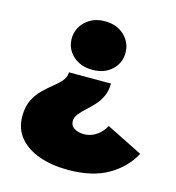

<svg xmlns="http://www.w3.org/2000/svg" viewBox="-108 -649 835 910"><g transform="rotate(15 309.5 -194.0)"><path d="M307 169Q229 169 167 147.5Q105 126 69 83.5Q33 41 33 -22Q33 -68 49 -100.5Q65 -133 89 -156.5Q113 -180 137 -199Q161 -218 177 -237Q193 -256 193 -279H399Q399 -243 386 -215.5Q373 -188 354 -167.5Q335 -147 315.5 -129.5Q296 -112 283 -95.5Q270 -79 270 -61Q270 -38 289.5 -26Q309 -14 337 -14Q369 -14 397 -32.5Q425 -51 441 -82L619 7Q581 79 504 124Q427 169 307 169ZM296 -319Q238 -319 201 -353Q164 -387 164 -437Q164 -487 201 -522Q238 -557 296 -557Q355 -557 391.5 -522Q428 -487 428 -437Q428 -387 391.5 -353Q355 -319 296 -319Z"/></g></svg>

Font: Montserrat Black
Style: Regular
Weight: 900
Designer: Julieta Ulanovsky
Foundry: Julieta Ulanovsky
Version: Version 9.000; ttfautohint (v1.8.4.7-5d5b)